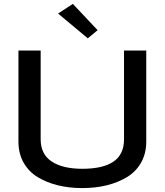

<svg xmlns="http://www.w3.org/2000/svg" viewBox="-20 -961 850 991"><path d="M279.8 -891.1 356 -940.9 483.9 -805.2 433.1 -763.2ZM75.2 -700.2H189.9V-242.2Q189.9 -165 246.8 -127.4Q303.7 -89.8 404.8 -89.8Q511.7 -89.8 565.9 -127Q620.1 -164.1 620.1 -242.2V-700.2H734.9V-230Q734.9 -168.9 708.3 -121.8Q681.6 -74.7 635 -46.6Q588.4 -18.6 530.3 -4.4Q472.2 9.8 404.8 9.8Q337.4 9.8 279.3 -4.4Q221.2 -18.6 174.8 -46.6Q128.4 -74.7 101.8 -121.6Q75.2 -168.5 75.2 -230Z"/></svg>

Font: Copperplate Sans CC Heavy
Style: Regular
Weight: 400
Designer: indestructible type*
Foundry: Cowboy Collective
Version: Version 1.000